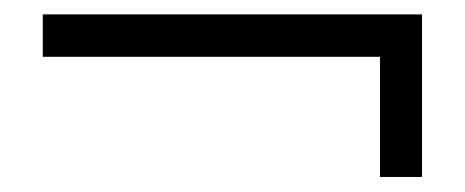

<svg xmlns="http://www.w3.org/2000/svg" viewBox="-20 -424 637 263"><path d="M500.5 -181.6V-346.2H38.6V-404.3H558.1V-181.6Z"/></svg>

Font: Doulos SIL Eur
Style: Regular
Weight: 400
Designer: Walt Agee, Victor Gaultney, Peter Martin, Debbi Hosken, Becca Hirsbrunner
Foundry: SIL International
Version: Version 5.000